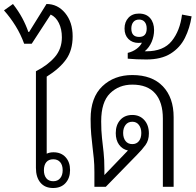

<svg xmlns="http://www.w3.org/2000/svg" viewBox="-49 -936 980 962"><path d="M315 -754Q315 -684 282 -638Q249 -592 185 -552V-166Q200 -173 219 -173Q257 -173 279.5 -148.5Q302 -124 302 -84Q302 -44 279.5 -19Q257 6 217 6Q176 6 153.5 -21Q131 -48 131 -95V-579Q190 -609 225.5 -650Q261 -691 261 -749Q261 -790 246 -820.5Q231 -851 205 -863L110 -717H72Q55 -764 29 -806Q3 -848 -29 -884L16 -916Q44 -880 62.5 -845.5Q81 -811 93 -776H97L184 -916Q240 -916 277.5 -870.5Q315 -825 315 -754ZM218 -138Q195 -138 183 -123.5Q171 -109 171 -83Q171 -58 183 -43Q195 -28 218 -28Q240 -28 252.5 -43Q265 -58 265 -83Q265 -109 252.5 -123.5Q240 -138 218 -138Z M424 0V-74Q424 -112 421 -142Q418 -172 414.5 -200.5Q411 -229 408 -262.5Q405 -296 405 -340Q405 -448 464 -504Q523 -560 614 -560Q713 -560 767 -503.5Q821 -447 821 -349V0H767V-342Q767 -424 728.5 -468Q690 -512 614 -512Q547 -512 502.5 -468.5Q458 -425 458 -328Q458 -280 462 -244.5Q466 -209 470 -173Q474 -137 474 -89V-59L592 -182Q564 -188 547.5 -211Q531 -234 531 -269Q531 -310 553.5 -335Q576 -360 614 -360Q651 -360 674 -334.5Q697 -309 697 -267Q697 -233 680 -209.5Q663 -186 638 -161L481 0ZM614 -214Q635 -214 647 -229Q659 -244 659 -270Q659 -294 647 -310Q635 -326 614 -326Q592 -326 580 -310Q568 -294 568 -270Q568 -245 580 -229.5Q592 -214 614 -214Z M684 -638Q634 -638 591 -642V-671Q616 -677 635 -691Q654 -705 662 -722Q654 -721 645 -721Q614 -721 594.5 -740.5Q575 -760 575 -793Q575 -826 594.5 -847Q614 -868 647 -868Q684 -868 703.5 -845Q723 -822 723 -785Q723 -755 711 -726.5Q699 -698 676 -679Q679 -679 684 -679Q770 -679 811.5 -730.5Q853 -782 863 -863L911 -854Q902 -795 877.5 -746Q853 -697 806 -667.5Q759 -638 684 -638ZM648 -751Q686 -751 686 -793Q686 -814 676 -826Q666 -838 648 -838Q629 -838 619 -825.5Q609 -813 609 -793Q609 -751 648 -751Z"/></svg>

Font: Noto Sans Thai Looped SemiCondensed Light
Style: Regular
Weight: 300
Width: 4
Designer: Sasikarn Vongin, Ben Mitchell
Foundry: The Fontpad Ltd
Version: Version 1.001; ttfautohint (v1.8.4.7-5d5b)